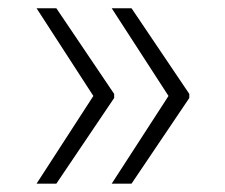

<svg xmlns="http://www.w3.org/2000/svg" viewBox="-20 -520 544 464"><path d="M205.6 -288.1 68.4 -500H116.2L255.9 -293V-283.2L116.2 -76.2H68.4ZM387.2 -288.1 250 -500H297.9L437.5 -293V-283.2L297.9 -76.2H250Z"/></svg>

Font: Pretendard Std ExtraLight
Style: Regular
Weight: 200
Designer: Base glyphs from Inter by Rasmus Andersson; Hangeul glyphs from Noto Sans CJK(Source Han Sans) by Jang Soo-young and Kan
Foundry: Kil Hyung-jin
Version: Version 1.309